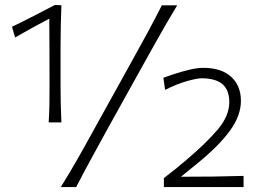

<svg xmlns="http://www.w3.org/2000/svg" viewBox="-20 -754 1048 774"><path d="M176.3 -260.7Q178.7 -299.3 179.2 -334.5Q179.7 -369.6 179.7 -412.1Q179.7 -479 179.4 -545.9Q179.2 -612.8 178.7 -678.7Q113.8 -645 41 -603L28.3 -646Q72.8 -667.5 115.5 -689.5Q158.2 -711.4 201.2 -733.9L227.5 -732.9Q226.1 -694.3 225.1 -653.1Q224.1 -611.8 224.1 -568.8V-412.1Q224.1 -369.6 224.9 -334.5Q225.6 -299.3 227.5 -260.7ZM225.1 0Q260.3 -56.6 291.3 -110.8Q322.3 -165 360.8 -235.4L502 -490.2Q542.5 -563 572.5 -618.2Q602.5 -673.3 632.3 -732.4H694.3Q669.9 -691.9 648.4 -655Q627 -618.2 605 -578.6Q583 -539.1 555.7 -490.2L414.1 -235.4Q375.5 -165 345.9 -110.8Q316.4 -56.6 287.1 0ZM640.6 0V-36.1Q685.5 -69.8 731.9 -109.9Q812 -177.7 858.2 -232.4Q904.3 -287.1 904.3 -342.3Q904.3 -390.1 877.4 -414.1Q850.6 -438 793 -438.5Q774.9 -438.5 734.4 -427.2Q693.8 -416 645.5 -391.6L638.7 -440.4Q658.2 -447.8 686.8 -457Q715.3 -466.3 745.6 -473.4Q775.9 -480.5 799.8 -480.5Q872.6 -480.5 911.9 -444.3Q951.2 -408.2 951.2 -347.2Q951.2 -288.6 908 -228.5Q864.7 -168.5 780.3 -99.1L709.5 -41.5Q773.4 -41.5 836.7 -42.2Q899.9 -43 961.9 -44.9V0Z"/></svg>

Font: Pinar-FD Light
Style: Regular
Weight: 300
Designer: Amin Abedi
Version: Version 2.000